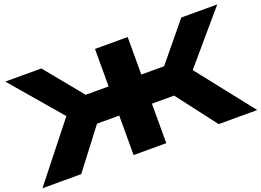

<svg xmlns="http://www.w3.org/2000/svg" viewBox="-121 -1013 1734 1275"><g transform="rotate(-20 746.0 -375.0)"><path d="M252 -750H-3L300 -396L-13 0H261L474 -279H631V0H862V-279H1019L1232 0H1505L1193 -396L1495 -750H1241L1023 -485H862V-750H631V-485H469Z"/></g></svg>

Font: Bounded ExtBd
Style: Regular
Weight: 800
Designer: Vlad Churkin
Version: Version 3.0